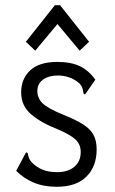

<svg xmlns="http://www.w3.org/2000/svg" viewBox="-20 -705 440 735"><path d="M197 10Q147 10 109 -6Q71 -22 42 -51L75 -113L80 -122L86 -119Q88 -111 90 -102.5Q92 -94 103 -82Q120 -65 143 -55.5Q166 -46 199 -46Q240 -46 264.5 -66.5Q289 -87 289 -123Q289 -152 269.5 -170.5Q250 -189 201 -210Q137 -235 99 -267.5Q61 -300 61 -352Q61 -403 95.5 -435.5Q130 -468 200 -468Q252 -468 286 -451.5Q320 -435 345 -400L311 -351L305 -343L300 -347Q298 -355 296.5 -364Q295 -373 285 -385Q267 -401 245.5 -408.5Q224 -416 202 -416Q166 -416 144.5 -400Q123 -384 123 -357Q123 -329 143 -309.5Q163 -290 224 -265Q269 -247 297 -229.5Q325 -212 337.5 -189.5Q350 -167 350 -133Q350 -68 311 -29Q272 10 197 10ZM115 -511 79 -545 190 -685H210L321 -545L285 -511L200 -613Z"/></svg>

Font: Inconsolata Condensed
Style: Regular
Weight: 400
Width: 3
Monospace: yes
Designer: Raph Levien, Cyreal, Brenton Simpson
Foundry: Raph Levien, Cyreal, Google
Version: Version 3.000; ttfautohint (v1.8.2.53-6de2)